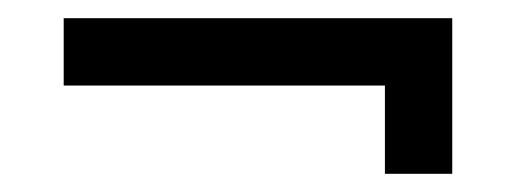

<svg xmlns="http://www.w3.org/2000/svg" viewBox="-20 -350 567 211"><path d="M50 -256V-330H477V-159H403V-256Z"/></svg>

Font: Mina
Style: Regular
Weight: 400
Version: Version 1.000